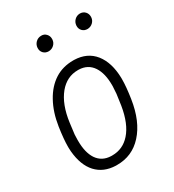

<svg xmlns="http://www.w3.org/2000/svg" viewBox="-170 -782 806 890"><g transform="rotate(-30 233.0 -337.5)"><path d="M101.6 -270 94.2 -210.9 93.3 -184.6Q93.3 -181.2 93.3 -177.7Q93.3 -114.7 117.2 -78.6Q142.6 -41 191.4 -39.6Q194.3 -39.6 197.3 -39.6Q253.9 -39.6 292.5 -83Q333.5 -128.9 348.1 -218.3L356.4 -277.3L358.9 -316.4Q358.9 -319.8 358.9 -323.2Q358.9 -385.3 335 -421.9Q309.6 -460.4 260.7 -461.9Q258.3 -461.9 255.4 -461.9Q196.8 -461.9 156.2 -413.1Q113.8 -361.3 101.6 -270ZM161.6 -484.9Q204.1 -511.7 259.3 -511.7Q262.2 -511.7 264.6 -511.7Q334 -509.8 372.6 -461.4Q410.6 -413.1 412.6 -330.6Q412.6 -327.1 412.6 -323.2Q412.6 -282.7 403.3 -222.2Q386.7 -111.8 330.1 -49.8Q275.4 10.3 193.8 9.8Q190.9 9.8 187.5 9.8Q123.5 7.8 85 -33.7Q46.9 -75.2 40 -152.3L39.1 -170.9Q39.1 -175.3 39.1 -180.2Q39.1 -216.8 48.3 -279.8Q59.1 -351.1 88.4 -403.8Q117.2 -456.5 161.6 -484.9ZM353.5 -644Q354.5 -660.6 366.2 -672.4Q377.9 -684.1 395 -684.6Q412.1 -684.6 422.9 -672.9Q432.6 -662.1 432.6 -647Q432.6 -645.5 432.6 -644Q431.6 -627.4 419.7 -616.2Q407.7 -605 391.1 -604.5Q374 -604.5 363.3 -615.7Q352.5 -627 353.5 -644ZM146 -644.5Q147 -661.1 158.7 -672.9Q170.4 -684.6 187.5 -685.1Q188 -685.1 189 -685.1Q204.6 -685.5 215.3 -673.8Q225.1 -663.1 225.1 -648.4Q225.1 -646.5 225.1 -644.5Q224.1 -627.9 212.2 -616.7Q200.2 -605.5 183.6 -605Q166.5 -605 155.8 -616.2Q145 -627.4 146 -644.5Z"/></g></svg>

Font: MAUL Condensed Light Italic
Style: Light Italic
Weight: 300
Italic angle: -12°
Designer: MAUL
Version: Version 1.0; 2020; ttfautohint (v1.8.3)